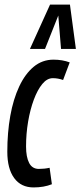

<svg xmlns="http://www.w3.org/2000/svg" viewBox="-20 -810 352 840"><path d="M127 10Q72 10 42 -31Q12 -72 12 -146Q12 -230 25 -303Q38 -376 64 -431.5Q90 -487 127.5 -518Q165 -549 214 -549Q253 -549 285 -537L256 -460Q234 -468 211 -468Q186 -468 165 -442.5Q144 -417 128 -374Q112 -331 103 -278Q94 -225 94 -169Q94 -123 107.5 -97Q121 -71 150 -71Q175 -71 197 -76L207 -4Q172 10 127 10ZM111 -596 199 -790H286L312 -596H247L235 -742L177 -596Z"/></svg>

Font: Georama Extra Condensed Medium
Style: Italic
Weight: 500
Width: 2
Italic angle: -9°
Designer: Jean-Baptiste Levee
Foundry: Production Type
Version: Version 1.000